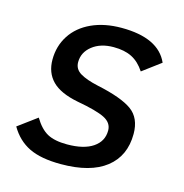

<svg xmlns="http://www.w3.org/2000/svg" viewBox="-80 -556 614 641"><g transform="rotate(15 226.5 -235.0)"><path d="M9 -72 74 -120Q95 -85 120 -71.5Q145 -58 188 -58Q246 -58 277.5 -79.5Q309 -101 309 -138Q309 -165 281 -179Q253 -193 186 -205Q124 -217 96 -245.5Q68 -274 68 -319Q68 -366 92 -403Q116 -440 160.5 -460.5Q205 -481 264 -481Q392 -481 426 -404L363 -357Q344 -386 318.5 -399Q293 -412 255 -412Q210 -412 181.5 -389.5Q153 -367 153 -333Q153 -309 174.5 -296Q196 -283 237 -274Q322 -256 358 -230Q394 -204 394 -149Q394 -73 340.5 -31Q287 11 185 11Q116 11 75 -9Q34 -29 9 -72Z"/></g></svg>

Font: KoHo Medium
Style: Italic
Weight: 500
Italic angle: -10°
Designer: Cadson Demak & Katatrad Team
Foundry: Cadson Demak Co.,Ltd.
Version: Version 1.000